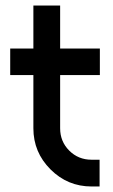

<svg xmlns="http://www.w3.org/2000/svg" viewBox="-20 -676 410 696"><path d="M101 -656V-500H17V-404H101V-211Q101 -124 163 -62Q225 0 312 0H341V-97H312Q264 -97 231 -130Q198 -163 198 -211V-404H342V-500H198V-656Z"/></svg>

Font: Unageo
Style: Medium
Weight: 500
Designer: Richard Sepsi
Foundry: Richard Sepsi
Version: Version 2.000